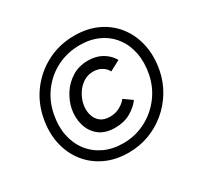

<svg xmlns="http://www.w3.org/2000/svg" viewBox="-157 -909 1125 1098"><g transform="rotate(-30 405.5 -360.0)"><path d="M399.9 -154.3Q333 -154.3 293.5 -186.5Q253.9 -218.8 240.2 -269Q226.6 -319.3 236.8 -372.6Q246.1 -419.4 274.4 -463.9Q302.7 -508.3 348.4 -536.9Q394 -565.4 454.6 -565.4Q508.3 -565.4 547.9 -542Q587.4 -518.6 608.4 -481L539.6 -444.8Q529.8 -466.3 505.4 -481.2Q481 -496.1 448.2 -496.1Q411.6 -496.1 382.3 -476.6Q353 -457 334 -426.3Q314.9 -395.5 308.1 -361.8Q301.3 -327.6 309.1 -295.9Q316.9 -264.2 340.6 -243.9Q364.3 -223.6 405.8 -223.6Q439.5 -223.6 468 -238.3Q496.6 -252.9 516.1 -277.3L570.3 -238.8Q545.4 -204.1 502 -179.2Q458.5 -154.3 399.9 -154.3ZM395.5 7.8Q309.6 7.8 241.9 -24.4Q174.3 -56.6 130.1 -113.8Q85.9 -170.9 69.8 -246.3Q53.7 -321.8 70.8 -408.2Q88.9 -501.5 143.8 -573.5Q198.7 -645.5 280 -686.8Q361.3 -728 457.5 -728Q545.4 -728 613 -695.3Q680.7 -662.6 724.1 -605Q767.6 -547.4 783 -471.9Q798.3 -396.5 781.7 -311Q768.1 -242.7 733.2 -184.6Q698.2 -126.5 646.7 -83.3Q595.2 -40 531.2 -16.1Q467.3 7.8 395.5 7.8ZM395.5 -54.2Q473.6 -54.2 541.5 -88.6Q609.4 -123 656.2 -184.1Q703.1 -245.1 718.3 -323.2Q732.4 -396.5 720 -459Q707.5 -521.5 672.1 -567.9Q636.7 -614.3 582 -639.9Q527.3 -665.5 457.5 -665.5Q377 -665.5 308.8 -631.6Q240.7 -597.7 194.3 -536.6Q147.9 -475.6 132.8 -396Q118.7 -323.7 131.3 -261.5Q144 -199.2 179.7 -152.8Q215.3 -106.4 270.3 -80.3Q325.2 -54.2 395.5 -54.2Z"/></g></svg>

Font: Reddit Sans Medium
Style: Italic
Weight: 500
Italic angle: -11.25°
Designer: Stephen Hutchings
Version: Version 1.013